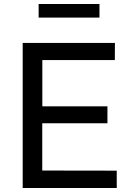

<svg xmlns="http://www.w3.org/2000/svg" viewBox="-20 -937 662 957"><path d="M93.1 -723H552.8L552.4 -637.6H191V-407H515.5V-322.5H190.6V-87L561.9 -86.4V0H93.1ZM475.8 -849.4H172.6V-917.1H475.8Z"/></svg>

Font: Public Sans VF
Style: Regular
Weight: 400
Designer: Pablo Impallari, Rodrigo Fuenzalida (Modified by Dan O. Williams and USWDS)
Version: Version 1.003